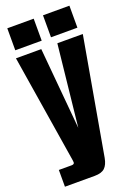

<svg xmlns="http://www.w3.org/2000/svg" viewBox="-191 -999 843 1194"><g transform="rotate(-20 230.5 -402.0)"><path d="M218.3 122.1H21V11.2H105Q124 11.2 124 -2Q124 -8.8 122.6 -16.1L7.8 -732.4H175.3L224.1 -193.4L281.7 -732.4H450.2L314.5 38.1Q306.6 81.5 285.2 101.8Q263.7 122.1 218.3 122.1ZM195.8 -780.8H21V-926.3H195.8ZM432.1 -780.8H257.3V-926.3H432.1Z"/></g></svg>

Font: Anton
Style: Regular
Weight: 400
Designer: Vernon Adams, Tural Alisoy
Foundry: Vernon Adams
Version: Version 2.300